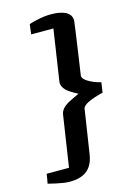

<svg xmlns="http://www.w3.org/2000/svg" viewBox="-142 -939 793 1120"><g transform="rotate(-15 255.0 -379.0)"><path d="M403.3 -795.4C403.8 -849.1 343.3 -865.2 282.2 -865.2C228.5 -865.2 192.4 -855 147.9 -842.3C147.9 -842.3 141.6 -789.1 140.1 -781.7H274.4L228 -474.1C225.1 -454.1 233.4 -436 248 -420.9C262.2 -406.2 288.6 -391.1 317.4 -376C317.4 -376 260.7 -350.1 246.6 -341.8C220.7 -325.7 202.6 -307.6 198.7 -281.2L151.9 26.9H17.1C16.6 36.1 7.3 84 7.3 84C7.3 84 90.8 106.9 134.3 106.9C210.9 106.9 272.9 80.6 288.1 -16.1L329.1 -283.2C331.1 -294.4 343.3 -304.7 360.8 -314C386.2 -327.1 422.9 -337.9 454.6 -345.7L463.4 -406.2C434.6 -413.1 403.8 -425.3 382.8 -439.5C367.2 -449.7 357.4 -461.4 357.4 -472.2C357.4 -472.2 402.8 -781.2 403.3 -795.4Z"/></g></svg>

Font: Merriweather
Style: Heavy Italic
Weight: 900
Italic angle: -7.5°
Designer: Eben Sorkin
Foundry: Eben Sorkin
Version: Version 1.001